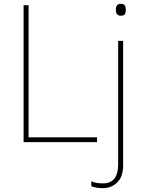

<svg xmlns="http://www.w3.org/2000/svg" viewBox="-20 -741 753 1001"><path d="M103 0V-714H129V-25H486V0ZM584 -690Q584 -659 609 -659Q627 -659 631.5 -668Q636 -677 636 -690Q636 -702 631.5 -711.5Q627 -721 609 -721Q584 -721 584 -690ZM517 240Q560 240 591 210.5Q622 181 622 120V-528H596V116Q596 215 517 215Q502 215 486.5 213Q471 211 456 204V230Q483 240 517 240Z"/></svg>

Font: Noto Sans UI Thin
Style: Regular
Weight: 250
Designer: Monotype Design Team
Foundry: Monotype Imaging Inc.
Version: Version 1.901